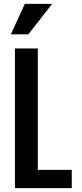

<svg xmlns="http://www.w3.org/2000/svg" viewBox="-20 -970 425 990"><path d="M57 0V-720H175V0ZM119 0V-94H350V0ZM126 -793H36L108 -950H249Z"/></svg>

Font: Instrument Sans Condensed SemiBold
Style: Regular
Weight: 600
Width: 3
Designer: Rodrigo Fuenzalida
Foundry: fragTYPE
Version: Version 1.000;gftools[0.9.28]